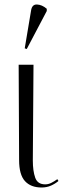

<svg xmlns="http://www.w3.org/2000/svg" viewBox="-20 -824 285 854"><path d="M165 10Q117 10 91 -18.5Q65 -47 65 -112L63 -536H129L126 -110Q126 -64 136.5 -34Q147 -4 181 -4Q195 -4 208 -10.5Q221 -17 235 -27L240 -19Q226 -7 207 1.5Q188 10 165 10ZM99 -606 90 -609 118 -776Q122 -805 144.5 -804Q167 -803 188 -785V-775Z"/></svg>

Font: Noto Serif Display Condensed Light
Style: Regular
Weight: 300
Width: 3
Designer: Monotype Design Team
Foundry: Monotype Imaging Inc.
Version: Version 2.009